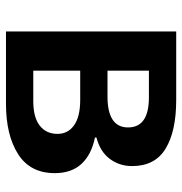

<svg xmlns="http://www.w3.org/2000/svg" viewBox="-4 -590 595 626"><g transform="rotate(90 293.0 -277.5)"><path d="M83 -555H307Q408 -555 465 -520.5Q522 -486 522 -411Q522 -370 498.5 -338.5Q475 -307 429 -295V-290Q484 -279 514.5 -246.5Q545 -214 545 -159Q545 -79 483 -39.5Q421 0 319 0H83ZM396 -398Q396 -466 298 -466H211V-331H295Q396 -331 396 -398ZM417 -168Q417 -202 389 -222Q361 -242 306 -242H211V-89H310Q363 -89 390 -110Q417 -131 417 -168Z"/></g></svg>

Font: Merged Yaku Han JP SemiBold
Style: Regular
Weight: 600
Designer: Ryoko NISHIZUKA 西塚涼子 (kana, bopomofo & ideographs); Paul D. Hunt (Latin, Greek & Cyrillic); Sandoll Communications 산돌커뮤니
Foundry: Adobe
Version: Version 2.004